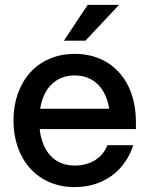

<svg xmlns="http://www.w3.org/2000/svg" viewBox="-20 -752 610 784"><path d="M285 12C404 12 491 -56 524 -159H419C397 -106 349 -76 285 -76C201 -76 152 -135 142 -225H535V-255C535 -418 439 -532 285 -532C131 -532 35 -416 35 -260C35 -104 131 12 285 12ZM241 -586H329L466 -732H338ZM144 -308C157 -390 206 -444 285 -444C364 -444 413 -390 426 -308Z"/></svg>

Font: Aspekta 500
Style: Regular
Weight: 500
Designer: Ivo Dolenc
Version: Version 2.100